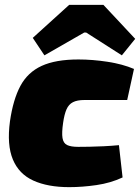

<svg xmlns="http://www.w3.org/2000/svg" viewBox="-20 -759 577 791"><path d="M303 -514Q361 -514 423 -504.5Q485 -495 532 -475L504 -347Q448 -347 404 -347Q360 -347 328 -347Q298 -347 280.5 -338Q263 -329 254 -308.5Q245 -288 240 -253Q234 -212 237.5 -190.5Q241 -169 256.5 -161.5Q272 -154 302 -154Q322 -154 349 -154.5Q376 -155 407.5 -156.5Q439 -158 470 -161L485 -28Q436 -5 377.5 3.5Q319 12 265 12Q177 12 117.5 -15Q58 -42 33 -102Q8 -162 21 -259Q34 -349 64 -405Q94 -461 151.5 -487.5Q209 -514 303 -514ZM406 -739 537 -599 482 -531 335 -625H327L163 -531L115 -603L265 -739Z"/></svg>

Font: Exo 2 Black
Style: Italic
Weight: 900
Italic angle: -8°
Designer: Natanael Gama
Foundry: Natanael Gama
Version: Version 2.010